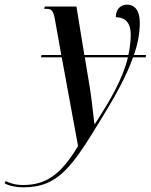

<svg xmlns="http://www.w3.org/2000/svg" viewBox="-162 -564 647 824"><path d="M-62 240C92 240 150 147 277 -61C335 -155 381 -239 409 -318H463L465 -328H413C429 -375 438 -421 438 -466C438 -517 418 -544 383 -544C356 -544 335 -525 335 -490C363 -490 399 -479 399 -415C399 -385 395 -356 389 -328H200L166 -536H30L28 -526H36C60 -526 67 -518 74 -479L101 -328H16L14 -318H103L173 63C100 184 37 230 -63 230C-96 230 -120 222 -138 213L-142 223C-122 234 -92 240 -62 240ZM243 -33C238 -72 231 -143 223 -191L202 -318H387C364 -223 311 -134 246 -33Z"/></svg>

Font: Noto Serif Display ExtraCondensed Medium
Style: Italic
Weight: 500
Width: 2
Italic angle: -12°
Designer: Monotype Design Team
Foundry: Monotype Imaging Inc.
Version: Version 2.009